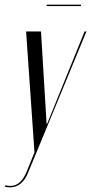

<svg xmlns="http://www.w3.org/2000/svg" viewBox="-72 -630 391 824"><path d="M276 -610H129L128 -604H275ZM40 -495 76 24 41 110C22 155 -7 176 -48 165L-52 171C-44 173 -36 174 -28 174C6 174 33 151 49 110L299 -495H291L130 -98H128L104 -495Z"/></svg>

Font: Moniqa Ita Display
Style: Italic
Weight: 400
Italic angle: -10°
Designer: Rajesh Rajput
Foundry: Rajesh Rajput
Version: Version 1.000